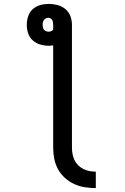

<svg xmlns="http://www.w3.org/2000/svg" viewBox="-20 -755 640 982"><path d="M470 207Q441 207 413 202.5Q385 198 359 186Q333 174 311.5 154.5Q290 135 276.5 110Q263 85 257.5 57Q252 29 252 0V-523Q246 -522 240.5 -521.5Q235 -521 229 -521Q207 -521 185.5 -527.5Q164 -534 147.5 -548.5Q131 -563 124 -584.5Q117 -606 117 -628Q117 -650 124 -671.5Q131 -693 147.5 -708Q164 -723 185.5 -729Q207 -735 230 -735Q252 -735 274.5 -729Q297 -723 314.5 -708.5Q332 -694 340 -672.5Q348 -651 348 -628V0Q348 16 351 32.5Q354 49 361 64Q368 79 380 90.5Q392 102 406.5 109.5Q421 117 437.5 120Q454 123 470 123ZM229 -593Q235 -593 241.5 -595.5Q248 -598 252 -603V-628Q252 -634 251 -640Q250 -646 247.5 -651.5Q245 -657 239.5 -660.5Q234 -664 228 -664Q221 -664 215 -661Q209 -658 205 -653Q201 -648 199.5 -641.5Q198 -635 198 -628Q198 -622 199.5 -615Q201 -608 205 -603Q209 -598 215.5 -595.5Q222 -593 229 -593Z"/></svg>

Font: Iosevka Slab Medium Extended
Style: Regular
Weight: 500
Width: 7
Monospace: yes
Designer: Belleve Invis
Foundry: Belleve Invis
Version: Version 11.1.1; ttfautohint (v1.8.3)